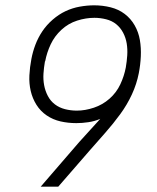

<svg xmlns="http://www.w3.org/2000/svg" viewBox="-20 -702 590 722"><path d="M133 0 278 -168Q298 -190 317.5 -211.5Q337 -233 357 -255Q336 -246 312.5 -242.5Q289 -239 267 -239Q236 -239 207.5 -245.5Q179 -252 155.5 -268Q132 -284 117 -308Q102 -332 95.5 -360Q89 -388 90.5 -418.5Q92 -449 98 -480Q103 -507 113 -533.5Q123 -560 139 -584Q155 -608 178 -628Q201 -648 226.5 -660Q252 -672 280 -677Q308 -682 334 -682Q366 -682 396 -674.5Q426 -667 449 -649.5Q472 -632 486.5 -606.5Q501 -581 506 -551.5Q511 -522 509.5 -490Q508 -458 502 -427Q494 -386 476 -347Q458 -308 432 -272.5Q406 -237 376.5 -203.5Q347 -170 318 -137L199 0ZM269 -286Q300 -286 333 -297Q366 -308 392 -331Q418 -354 432.5 -385Q447 -416 453 -448Q457 -471 458.5 -494Q460 -517 456.5 -538.5Q453 -560 443 -579Q433 -598 417 -611Q401 -624 379 -629.5Q357 -635 335 -635Q303 -635 270 -624.5Q237 -614 211 -590Q185 -566 170.5 -535Q156 -504 150 -472L149 -471Q145 -448 143.5 -425.5Q142 -403 146 -381.5Q150 -360 160 -341Q170 -322 186.5 -309.5Q203 -297 224.5 -291.5Q246 -286 269 -286Z"/></svg>

Font: Lode Dark
Style: Italic
Weight: 400
Italic angle: -11°
Monospace: yes
Designer: Belleve Invis
Foundry: Belleve Invis
Version: Version 29.2.0; ttfautohint (v1.8.3)